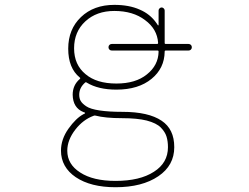

<svg xmlns="http://www.w3.org/2000/svg" viewBox="-20 -576 1040 801"><path d="M461.9 205.1Q358.4 205.1 295.9 163.1Q265.6 142.6 250 114.7Q234.4 86.9 234.4 52.7Q234.4 4.9 265.6 -39.1Q296.9 -83 328.1 -99.6L334 -102.5Q335 -103.5 335 -104.5Q335 -105.5 334 -106.4L328.1 -108.4Q284.2 -126 283.2 -180.7Q283.2 -220.7 312.5 -246.1L313.5 -247.1Q316.4 -250 313.5 -252L312.5 -252.9Q264.6 -292 264.6 -373Q264.6 -454.1 317.9 -504.9Q371.1 -555.7 457 -555.7Q518.6 -555.7 562.5 -536.1Q606.4 -517.6 632.8 -479.5L638.7 -470.7Q639.6 -469.7 640.6 -470.2Q641.6 -470.7 641.6 -471.7V-532.2Q641.6 -537.1 645.5 -541Q649.4 -544.9 654.3 -544.9Q659.2 -544.9 663.1 -541Q667 -537.1 667 -532.2V-396.5Q667 -392.6 671.9 -392.6H766.6Q772.5 -392.6 776.4 -388.7Q780.3 -384.8 780.3 -378.9Q780.3 -373 776.4 -369.1Q772.5 -365.2 766.6 -365.2H671.9Q667 -365.2 667 -361.3V-360.4Q666 -291 612.3 -247.1Q557.6 -202.1 465.8 -202.1Q389.6 -202.1 341.8 -231.4Q337.9 -234.4 335 -231.4Q310.5 -210 310.5 -180.7Q310.5 -166 316.4 -155.3Q322.3 -144.5 339.4 -132.8Q356.4 -121.1 395.5 -115.2Q433.6 -109.4 490.2 -109.4Q599.6 -109.4 654.3 -72.3Q680.7 -54.7 693.8 -27.3Q707 0 707 38.1Q707 76.2 690.4 106.4Q673.8 136.7 640.6 159.2Q573.2 205.1 461.9 205.1ZM294.9 -36.1Q260.7 7.8 260.7 52.7Q260.7 109.4 314.5 143.6Q368.2 178.7 461.9 178.7Q563.5 178.7 622.1 140.6Q680.7 103.5 680.7 38.1Q680.7 13.7 674.8 -5.9Q668.9 -25.4 650.9 -43.9Q632.8 -62.5 591.8 -73.2Q551.8 -83 490.2 -83Q418.9 -83 377.9 -93.8Q374 -94.7 370.1 -92.8Q327.1 -77.1 294.9 -36.1ZM457 -530.3Q382.8 -530.3 335.9 -486.8Q289.1 -443.4 289.1 -374.5Q289.1 -305.7 336.9 -266.6Q382.8 -227.5 465.8 -227.5Q545.9 -227.5 592.8 -265.6Q640.6 -303.7 641.6 -360.4V-361.3Q641.6 -365.2 637.7 -365.2H446.3Q440.4 -365.2 436.5 -369.1Q432.6 -373 432.6 -378.9Q432.6 -384.8 436.5 -388.7Q440.4 -392.6 446.3 -392.6H635.7Q639.6 -392.6 639.6 -396.5V-397.5Q635.7 -455.1 585 -492.2Q535.2 -530.3 457 -530.3Z"/></svg>

Font: Rounded Mgen+ 1m thin
Style: Regular
Weight: 100
Designer: [Source Han Sans]
Ryoko NISHIZUKA  (kana & ideographs); Paul D. Hunt (Latin, Greek & Cyrillic); Wenlong ZHANG  (bopomofo
Version: Version 1.059.20150602